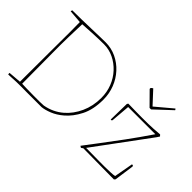

<svg xmlns="http://www.w3.org/2000/svg" viewBox="-94 -1011 1363 1363"><g transform="rotate(45 588.0 -329.0)"><path d="M217 0Q192 0 169.5 -0.5Q147 -1 117 0Q87 1 39 4Q37 0 37 -11L134 -19Q134 -96 134.5 -173.5Q135 -251 135 -330Q135 -370 135.5 -420.5Q136 -471 136 -523Q136 -575 135 -619L35 -627Q35 -630 36 -633.5Q37 -637 38 -640Q78 -640 126.5 -641Q175 -642 223 -643.5Q271 -645 309.5 -646Q348 -647 366 -647Q424 -647 474.5 -623Q525 -599 563 -557.5Q601 -516 622 -462Q643 -408 643 -348Q643 -248 608 -179.5Q573 -111 524 -70Q484 -36 442.5 -19.5Q401 -3 370 0ZM373 -19Q452 -33 511 -84Q562 -128 593 -196Q624 -264 624 -346Q624 -404 604 -455Q584 -506 548 -545Q512 -584 465.5 -606.5Q419 -629 367 -629Q339 -629 312.5 -628Q286 -627 250.5 -625.5Q215 -624 158 -620Q156 -567 154 -490Q152 -413 153 -324Q154 -248 154 -172.5Q154 -97 155 -20Q170 -19 201 -18.5Q232 -18 267.5 -17.5Q303 -17 332.5 -17.5Q362 -18 373 -19ZM772 7 759 -1 762 -5Q789 -41 839 -106.5Q889 -172 951.5 -257Q1014 -342 1077 -435H804L792 -290L786 -284L779 -285L782 -444L788 -453Q835 -452 866 -451.5Q897 -451 928 -451Q965 -451 990.5 -451.5Q1016 -452 1041.5 -453.5Q1067 -455 1102 -458L1112 -447L1099 -427L798 -19L896 -18Q908 -18 933.5 -17.5Q959 -17 988.5 -17.5Q1018 -18 1044 -19Q1070 -20 1085 -23L1111 -167L1121 -166L1125 -159L1104 -9L1096 0Q999 0 922.5 -1.5Q846 -3 786 -3ZM916 -538 821 -634V-643Q826 -649 836 -655L924 -560L1049 -665Q1054 -661 1056 -655L931 -538Z"/></g></svg>

Font: Labrada Thin
Style: Regular
Weight: 100
Designer: Mercedes Jáuregui
Foundry: Omnibus-Type Team
Version: Version 1.000; ttfautohint (v1.8.4.7-5d5b)